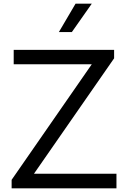

<svg xmlns="http://www.w3.org/2000/svg" viewBox="-20 -1020 696 1040"><path d="M369.1 -846.2H298.8L389.2 -1000H477.1ZM610.8 -79.1V0H43V-45.9L477.1 -671.9H54.2V-750H598.1V-704.1L164.1 -79.1Z"/></svg>

Font: Oakes Grotesk
Style: Regular
Weight: 400
Designer: Samuel Oakes
Foundry: Samuel Oakes
Version: Version 1.0 | wf-rip DC20170320